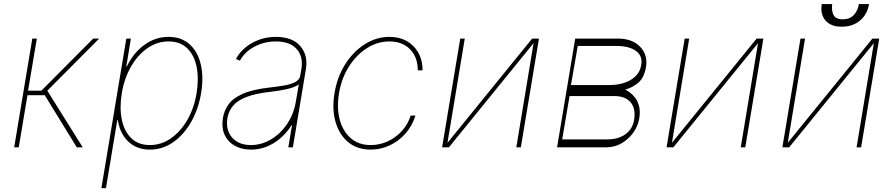

<svg xmlns="http://www.w3.org/2000/svg" viewBox="-20 -739 4474 963"><path d="M51.1 0 142 -545.5H164.8L120.7 -284.1H187.5L447.4 -545.5H477.3L217.3 -284.1L394.9 0H365.1L204.5 -261.4H117.9L73.9 0Z M488.6 204.5 613.6 -545.5H636.4L613.6 -406.2H616.5Q649.5 -474.4 704.4 -514.2Q759.2 -554 825.3 -554Q889.9 -554 930.9 -517Q971.9 -480.1 987 -416.2Q1002.1 -352.3 988.6 -271.3Q975.1 -191.1 938.6 -127.1Q902 -63.2 848.7 -25.9Q795.5 11.4 731.5 11.4Q666.5 11.4 624.1 -28.4Q581.7 -68.2 571 -136.4H568.2L511.4 204.5ZM590.9 -271.3Q578.8 -197.4 591.1 -138.7Q603.3 -79.9 638.7 -45.6Q674 -11.4 731.5 -11.4Q789.1 -11.4 837.9 -45.6Q886.7 -79.9 920.3 -138.7Q953.8 -197.4 965.9 -271.3Q978 -345.2 966.1 -403.9Q954.2 -462.7 918.9 -497Q883.5 -531.2 825.3 -531.2Q767.8 -531.2 718.9 -497Q670.1 -462.7 636.5 -403.9Q603 -345.2 590.9 -271.3Z M1238.6 11.4Q1193.9 11.4 1159.3 -7.1Q1124.6 -25.6 1107.4 -61.1Q1090.2 -96.6 1098 -147.7Q1104.4 -184.7 1126.2 -215.4Q1148.1 -246.1 1196.2 -267.9Q1244.3 -289.8 1329.5 -299.7Q1367.9 -304 1402.3 -309.7Q1436.8 -315.3 1459.5 -326.7Q1482.2 -338.1 1485.8 -359.4L1491.5 -392Q1502.1 -454.9 1468 -493.1Q1433.9 -531.2 1363.6 -531.2Q1306.1 -531.2 1256.9 -505.3Q1207.7 -479.4 1183.2 -434.7L1163.4 -443.2Q1191.1 -494.3 1245.4 -524.1Q1299.7 -554 1363.6 -554Q1446.7 -554 1486.3 -507.6Q1525.9 -461.3 1514.2 -392L1448.9 0H1426.1L1444.6 -110.8H1441.8Q1407.7 -55.4 1354 -22Q1300.4 11.4 1238.6 11.4ZM1238.6 -11.4Q1290.5 -11.4 1338.2 -39.2Q1386 -67.1 1419.9 -117Q1453.8 -166.9 1464.5 -233L1478.7 -315.3Q1456.3 -300.4 1419.2 -292.1Q1382.1 -283.7 1335.2 -278.4Q1260.7 -269.9 1215.9 -252.5Q1171.2 -235.1 1149.1 -208.8Q1127.1 -182.5 1120.7 -147.7Q1111.2 -85.9 1144.5 -48.7Q1177.9 -11.4 1238.6 -11.4Z M1839.5 11.4Q1772 11.4 1726.7 -25.9Q1681.5 -63.2 1663 -127.3Q1644.5 -191.4 1657.7 -271.3Q1670.8 -351.9 1710.9 -415.8Q1751.1 -479.8 1809.1 -516.9Q1867.2 -554 1933.2 -554Q2007.5 -554 2053.4 -507.5Q2099.4 -460.9 2099.4 -386.4H2075.3Q2075.3 -453.1 2036.4 -492.2Q1997.5 -531.2 1933.2 -531.2Q1873.2 -531.2 1820.1 -497.3Q1767 -463.4 1729.9 -404.8Q1692.8 -346.2 1680.4 -271.3Q1668.3 -198.9 1683.8 -139.9Q1699.2 -81 1739 -46.2Q1778.8 -11.4 1839.5 -11.4Q1883.9 -11.4 1924.4 -29.8Q1964.8 -48.3 1995.4 -81.7Q2025.9 -115.1 2039.8 -159.1H2063.9Q2047.2 -106.9 2013.1 -68.7Q1979 -30.5 1934.1 -9.6Q1889.2 11.4 1839.5 11.4Z M2224.4 -22.7 2649.1 -545.5H2683.2L2592.3 0H2569.6L2656.2 -522.7L2231.5 0H2197.4L2288.4 -545.5H2311.1Z M2774.1 0 2865.1 -545.5H3078.1Q3152.3 -545.5 3191.1 -504.1Q3229.8 -462.7 3220.2 -403.4Q3210.6 -347.7 3180.4 -323.2Q3150.2 -298.7 3116.5 -289.8Q3123.9 -285.9 3137.6 -276.3Q3151.3 -266.7 3164.8 -249.8Q3178.3 -233 3185.2 -206.9Q3192.1 -180.8 3186.1 -143.5Q3179.7 -106.5 3156.2 -73.7Q3132.8 -40.8 3097.7 -20.4Q3062.5 0 3019.9 0ZM2799.7 -39.8H3027Q3082.4 -40.1 3117.9 -66.6Q3153.4 -93 3160.5 -137.8Q3169.7 -193.2 3143.6 -225Q3117.5 -256.7 3063.9 -257.1H2836.6ZM2843.7 -312.5H3035.5Q3102.3 -312.5 3145.8 -339.7Q3189.3 -366.8 3196 -413.4Q3204.5 -457 3171 -482.6Q3137.4 -508.2 3072.4 -508.5H2877.8Z M3350.1 -22.7 3774.9 -545.5H3808.9L3718 0H3695.3L3782 -522.7L3357.2 0H3323.2L3414.1 -545.5H3436.8Z M3931.1 -22.7 4355.8 -545.5H4389.9L4299 0H4276.3L4362.9 -522.7L3938.2 0H3904.1L3995 -545.5H4017.8ZM4287.6 -718.7H4338.8Q4330.6 -667.6 4293.7 -636.2Q4256.7 -604.8 4201 -605.1Q4147.4 -604.8 4120.4 -636.2Q4093.4 -667.6 4101.6 -718.7H4154.1Q4149.5 -687.5 4160.2 -665Q4170.8 -642.4 4206.7 -642Q4243.6 -642.4 4263.7 -665.1Q4283.7 -687.9 4287.6 -718.7Z"/></svg>

Font: Inter UI Thin
Style: Italic
Weight: 100
Italic angle: -9.39999°
Designer: Rasmus Andersson
Foundry: rsms
Version: 3.2;8d6f07862